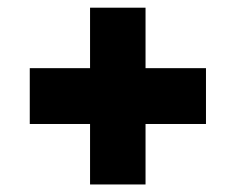

<svg xmlns="http://www.w3.org/2000/svg" viewBox="-20 -617 623 507"><path d="M217.8 -596.7H364.3V-437H523.9V-289.6H364.3V-129.9H217.8V-289.6H58.6V-437H217.8Z"/></svg>

Font: Newest Shape
Style: Bold
Weight: 700
Designer: Wojciech Kalinowski "wmk69" (wmk69@o2.pl)
Foundry: Wojciech Kalinowski "wmk69" (wmk69@o2.pl)
Version: Version 1.0.0; 2022-02-24